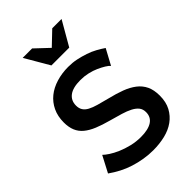

<svg xmlns="http://www.w3.org/2000/svg" viewBox="-278 -1054 1166 1166"><g transform="rotate(-45 305.5 -471.0)"><path d="M499 -536Q491 -546 471.5 -558Q452 -570 426.5 -581.5Q401 -593 370 -600Q339 -607 307 -607Q242 -607 210 -583Q178 -559 178 -516Q178 -492 188.5 -475.5Q199 -459 220.5 -447.5Q242 -436 274 -427Q306 -418 349 -407Q403 -394 445.5 -378Q488 -362 518.5 -338.5Q549 -315 565 -281.5Q581 -248 581 -199Q581 -144 560 -105Q539 -66 503.5 -40.5Q468 -15 420 -3.5Q372 8 319 8Q279 8 239.5 1.5Q200 -5 162 -17Q124 -29 89.5 -47Q55 -65 24 -87L79 -192Q91 -180 114.5 -164.5Q138 -149 170.5 -135Q203 -121 242 -111.5Q281 -102 322 -102Q385 -102 418 -123.5Q451 -145 451 -187Q451 -213 437.5 -230Q424 -247 399 -260Q374 -273 339 -283.5Q304 -294 260 -306Q208 -320 169 -336Q130 -352 104 -373.5Q78 -395 65.5 -425Q53 -455 53 -496Q53 -549 72.5 -590Q92 -631 126.5 -659Q161 -687 209 -701.5Q257 -716 310 -716Q348 -716 381 -709Q414 -702 445.5 -691.5Q477 -681 504 -666Q531 -651 553 -636ZM235 -950 322 -868 408 -950H488L398 -794H245L154 -950Z"/></g></svg>

Font: Rising Sun SemiBold
Style: Regular
Weight: 600
Designer: Matt McInerney, Pablo Impallari, Rodrigo Fuenzalida (Raleway font), Stephen Hutchings (Greek), Cristiano Sobral (main ch
Foundry: The Rising Sun Project Authors
Version: Version 4.327; ttfautohint (v1.8.4.7-5d5b-dirty)